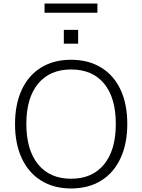

<svg xmlns="http://www.w3.org/2000/svg" viewBox="-20 -1058 805 1086"><path d="M65 -356Q65 -468 103 -550Q141 -632 212.5 -676Q284 -720 382 -720Q480 -720 552 -676Q624 -632 662 -550.5Q700 -469 700 -357Q700 -245 661.5 -162.5Q623 -80 551.5 -36Q480 8 382 8Q285 8 213.5 -36Q142 -80 103.5 -162Q65 -244 65 -356ZM635 -357Q635 -505 569 -585Q503 -665 382 -665Q262 -665 195.5 -584.5Q129 -504 129 -357Q129 -210 195.5 -128.5Q262 -47 382 -47Q502 -47 568.5 -128Q635 -209 635 -357ZM422 -889V-811H341V-889ZM232 -1038H531V-986H232Z"/></svg>

Font: Muli Light
Style: Regular
Weight: 300
Designer: Vernon Adams
Foundry: Vernon Adams
Version: Version 2.100